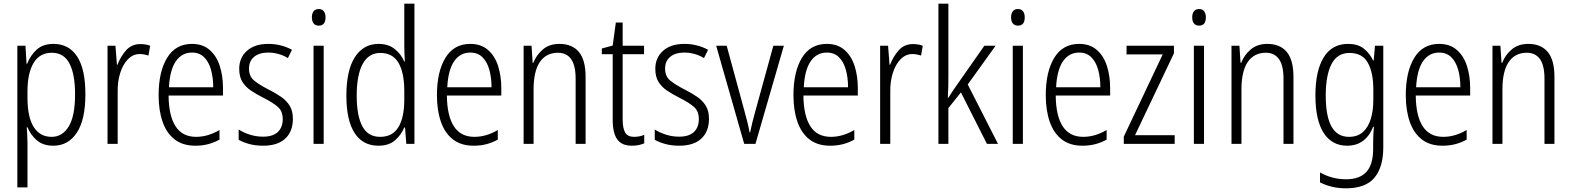

<svg xmlns="http://www.w3.org/2000/svg" viewBox="-20 -780 8519 1041"><path d="M270 -542Q353 -542 398 -474Q443 -406 443 -269Q443 -131 396.5 -60.5Q350 10 269 10Q213 10 179 -20Q145 -50 129 -90H125Q126 -72 127.5 -50.5Q129 -29 129 -8V236H74V-532H118L124 -434H127Q145 -480 179 -511Q213 -542 270 -542ZM261 -494Q195 -494 162 -438.5Q129 -383 129 -285V-249Q129 -146 162.5 -92Q196 -38 260 -38Q318 -38 352.5 -94Q387 -150 387 -269Q387 -378 356.5 -436Q326 -494 261 -494Z M741 -541Q754 -541 768 -539Q782 -537 794 -532L785 -479Q775 -482 763 -484.5Q751 -487 738 -487Q701 -487 673.5 -458.5Q646 -430 631.5 -383.5Q617 -337 618 -282V0H563V-532H606L614 -429H617Q633 -472 663 -506.5Q693 -541 741 -541Z M1021 -542Q1079 -542 1116.5 -509.5Q1154 -477 1171.5 -422.5Q1189 -368 1189 -303V-262H894Q895 -152 932 -95Q969 -38 1043 -38Q1107 -38 1170 -75V-23Q1141 -7 1109 1.5Q1077 10 1039 10Q971 10 927 -24Q883 -58 861.5 -120Q840 -182 840 -264Q840 -391 886 -466.5Q932 -542 1021 -542ZM1021 -495Q966 -495 933.5 -448Q901 -401 896 -307H1136Q1136 -359 1124 -402Q1112 -445 1086.5 -470Q1061 -495 1021 -495Z M1568 -136Q1568 -67 1526.5 -28.5Q1485 10 1407 10Q1364 10 1330.5 0.5Q1297 -9 1274 -22V-78Q1300 -61 1334.5 -50Q1369 -39 1406 -39Q1460 -39 1486.5 -64.5Q1513 -90 1513 -134Q1513 -177 1487 -200Q1461 -223 1408 -250Q1370 -269 1340.5 -289Q1311 -309 1294 -336.5Q1277 -364 1277 -407Q1277 -467 1319 -504.5Q1361 -542 1435 -542Q1471 -542 1503.5 -533.5Q1536 -525 1563 -510L1541 -465Q1519 -479 1491 -487Q1463 -495 1434 -495Q1386 -495 1358 -472Q1330 -449 1330 -408Q1330 -367 1356.5 -344.5Q1383 -322 1437 -294Q1475 -275 1504 -255Q1533 -235 1550.5 -207Q1568 -179 1568 -136Z M1708 -731Q1727 -731 1736 -718.5Q1745 -706 1745 -686Q1745 -641 1708 -641Q1690 -641 1680.5 -653Q1671 -665 1671 -686Q1671 -706 1680 -718.5Q1689 -731 1708 -731ZM1735 -532V0H1680V-532Z M2032 10Q1947 10 1902.5 -59Q1858 -128 1858 -262Q1858 -398 1904 -470Q1950 -542 2033 -542Q2086 -542 2121 -513.5Q2156 -485 2172 -446H2175Q2174 -468 2173 -488.5Q2172 -509 2172 -527V-760H2227V0H2183L2176 -89H2172Q2155 -48 2121.5 -19Q2088 10 2032 10ZM2041 -38Q2108 -38 2140 -90.5Q2172 -143 2172 -240V-286Q2172 -386 2140.5 -439.5Q2109 -493 2042 -493Q1979 -493 1946.5 -433.5Q1914 -374 1914 -261Q1914 -153 1944.5 -95.5Q1975 -38 2041 -38Z M2530 -542Q2588 -542 2625.5 -509.5Q2663 -477 2680.5 -422.5Q2698 -368 2698 -303V-262H2403Q2404 -152 2441 -95Q2478 -38 2552 -38Q2616 -38 2679 -75V-23Q2650 -7 2618 1.5Q2586 10 2548 10Q2480 10 2436 -24Q2392 -58 2370.5 -120Q2349 -182 2349 -264Q2349 -391 2395 -466.5Q2441 -542 2530 -542ZM2530 -495Q2475 -495 2442.5 -448Q2410 -401 2405 -307H2645Q2645 -359 2633 -402Q2621 -445 2595.5 -470Q2570 -495 2530 -495Z M3013 -542Q3082 -542 3118.5 -498.5Q3155 -455 3155 -363V0H3101V-353Q3101 -425 3076.5 -459.5Q3052 -494 3005 -494Q2942 -494 2907.5 -444.5Q2873 -395 2873 -294V0H2819V-532H2862L2868 -440H2872Q2888 -482 2923.5 -512Q2959 -542 3013 -542Z M3418 -38Q3433 -38 3447.5 -41Q3462 -44 3473 -49V-3Q3460 3 3443 6.5Q3426 10 3406 10Q3351 10 3326.5 -24.5Q3302 -59 3302 -130V-486H3243V-517L3302 -533L3319 -658H3356V-532H3472V-486H3356V-133Q3356 -85 3369.5 -61.5Q3383 -38 3418 -38Z M3824 -136Q3824 -67 3782.5 -28.5Q3741 10 3663 10Q3620 10 3586.5 0.5Q3553 -9 3530 -22V-78Q3556 -61 3590.5 -50Q3625 -39 3662 -39Q3716 -39 3742.5 -64.5Q3769 -90 3769 -134Q3769 -177 3743 -200Q3717 -223 3664 -250Q3626 -269 3596.5 -289Q3567 -309 3550 -336.5Q3533 -364 3533 -407Q3533 -467 3575 -504.5Q3617 -542 3691 -542Q3727 -542 3759.5 -533.5Q3792 -525 3819 -510L3797 -465Q3775 -479 3747 -487Q3719 -495 3690 -495Q3642 -495 3614 -472Q3586 -449 3586 -408Q3586 -367 3612.5 -344.5Q3639 -322 3693 -294Q3731 -275 3760 -255Q3789 -235 3806.5 -207Q3824 -179 3824 -136Z M4015 0 3863 -532H3920L4015 -183Q4023 -153 4031 -122.5Q4039 -92 4044 -62H4047Q4052 -86 4059 -115.5Q4066 -145 4075 -176L4173 -532H4230L4076 0Z M4463 -542Q4521 -542 4558.5 -509.5Q4596 -477 4613.5 -422.5Q4631 -368 4631 -303V-262H4336Q4337 -152 4374 -95Q4411 -38 4485 -38Q4549 -38 4612 -75V-23Q4583 -7 4551 1.5Q4519 10 4481 10Q4413 10 4369 -24Q4325 -58 4303.5 -120Q4282 -182 4282 -264Q4282 -391 4328 -466.5Q4374 -542 4463 -542ZM4463 -495Q4408 -495 4375.5 -448Q4343 -401 4338 -307H4578Q4578 -359 4566 -402Q4554 -445 4528.5 -470Q4503 -495 4463 -495Z M4930 -541Q4943 -541 4957 -539Q4971 -537 4983 -532L4974 -479Q4964 -482 4952 -484.5Q4940 -487 4927 -487Q4890 -487 4862.5 -458.5Q4835 -430 4820.5 -383.5Q4806 -337 4807 -282V0H4752V-532H4795L4803 -429H4806Q4822 -472 4852 -506.5Q4882 -541 4930 -541Z M5122 -373Q5122 -341 5121.5 -311Q5121 -281 5119 -250H5122Q5132 -266 5142 -281.5Q5152 -297 5163 -312L5317 -532H5378L5227 -322L5391 0H5331L5190 -279L5122 -194V0H5068V-760H5122Z M5499 -731Q5518 -731 5527 -718.5Q5536 -706 5536 -686Q5536 -641 5499 -641Q5481 -641 5471.5 -653Q5462 -665 5462 -686Q5462 -706 5471 -718.5Q5480 -731 5499 -731ZM5526 -532V0H5471V-532Z M5831 -542Q5889 -542 5926.5 -509.5Q5964 -477 5981.5 -422.5Q5999 -368 5999 -303V-262H5704Q5705 -152 5742 -95Q5779 -38 5853 -38Q5917 -38 5980 -75V-23Q5951 -7 5919 1.5Q5887 10 5849 10Q5781 10 5737 -24Q5693 -58 5671.5 -120Q5650 -182 5650 -264Q5650 -391 5696 -466.5Q5742 -542 5831 -542ZM5831 -495Q5776 -495 5743.5 -448Q5711 -401 5706 -307H5946Q5946 -359 5934 -402Q5922 -445 5896.5 -470Q5871 -495 5831 -495Z M6349 0H6073V-39L6284 -485H6088V-532H6345V-491L6134 -47H6349Z M6481 -731Q6500 -731 6509 -718.5Q6518 -706 6518 -686Q6518 -641 6481 -641Q6463 -641 6453.5 -653Q6444 -665 6444 -686Q6444 -706 6453 -718.5Q6462 -731 6481 -731ZM6508 -532V0H6453V-532Z M6851 -542Q6920 -542 6956.5 -498.5Q6993 -455 6993 -363V0H6939V-353Q6939 -425 6914.5 -459.5Q6890 -494 6843 -494Q6780 -494 6745.5 -444.5Q6711 -395 6711 -294V0H6657V-532H6700L6706 -440H6710Q6726 -482 6761.5 -512Q6797 -542 6851 -542Z M7289 -542Q7341 -542 7373 -517.5Q7405 -493 7425 -452H7428L7435 -532H7480V19Q7480 126 7432 183.5Q7384 241 7278 241Q7236 241 7201.5 232.5Q7167 224 7137 209V155Q7169 173 7204 182.5Q7239 192 7278 192Q7352 192 7388.5 152Q7425 112 7425 27V-4Q7425 -24 7426 -46Q7427 -68 7429 -93H7425Q7407 -45 7371.5 -17.5Q7336 10 7284 10Q7202 10 7157 -59Q7112 -128 7112 -263Q7112 -396 7157 -469Q7202 -542 7289 -542ZM7297 -493Q7230 -493 7199 -432Q7168 -371 7168 -263Q7168 -149 7199.5 -93.5Q7231 -38 7294 -38Q7341 -38 7370 -64.5Q7399 -91 7412.5 -136Q7426 -181 7426 -237V-294Q7426 -387 7396 -440Q7366 -493 7297 -493Z M7783 -542Q7841 -542 7878.5 -509.5Q7916 -477 7933.5 -422.5Q7951 -368 7951 -303V-262H7656Q7657 -152 7694 -95Q7731 -38 7805 -38Q7869 -38 7932 -75V-23Q7903 -7 7871 1.5Q7839 10 7801 10Q7733 10 7689 -24Q7645 -58 7623.5 -120Q7602 -182 7602 -264Q7602 -391 7648 -466.5Q7694 -542 7783 -542ZM7783 -495Q7728 -495 7695.5 -448Q7663 -401 7658 -307H7898Q7898 -359 7886 -402Q7874 -445 7848.5 -470Q7823 -495 7783 -495Z M8266 -542Q8335 -542 8371.5 -498.5Q8408 -455 8408 -363V0H8354V-353Q8354 -425 8329.5 -459.5Q8305 -494 8258 -494Q8195 -494 8160.5 -444.5Q8126 -395 8126 -294V0H8072V-532H8115L8121 -440H8125Q8141 -482 8176.5 -512Q8212 -542 8266 -542Z"/></svg>

Font: Noto Sans Georgian Condensed Light
Style: Regular
Weight: 300
Width: 3
Designer: Monotype Design Team, Akaki Razmadze
Foundry: Google LLC
Version: Version 2.005; ttfautohint (v1.8.4.7-5d5b)